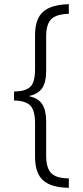

<svg xmlns="http://www.w3.org/2000/svg" viewBox="-20 -736 394 915"><path d="M308 159Q225 158 186 124Q147 90 147 10V-149Q147 -210 124.5 -233Q102 -256 47 -257V-300Q99 -300 123 -321Q147 -342 147 -406V-568Q147 -646 185.5 -680Q224 -714 308 -716V-670Q250 -669 225 -645.5Q200 -622 200 -562V-399Q200 -344 181 -316Q162 -288 120 -279V-277Q163 -268 181.5 -239Q200 -210 200 -156V5Q200 65 224.5 89.5Q249 114 308 114Z"/></svg>

Font: Noto Sans Thai ExtCond Light
Style: Regular
Weight: 300
Width: 2
Designer: Monotype Design Team
Foundry: Monotype Imaging Inc.
Version: Version 2.002; ttfautohint (v1.8.4.7-5d5b)